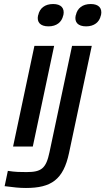

<svg xmlns="http://www.w3.org/2000/svg" viewBox="-20 -728 523 954"><path d="M151 -500 45 0H143L249 -500ZM3 197C50 203 75 206 109 206C234 206 295 165 323 32L436 -500H338L226 28C209 109 186 127 112 127C84 127 56 127 19 121ZM169 -651C162 -618 180 -597 221 -597C261 -597 287 -618 294 -651L295 -653C302 -687 284 -708 244 -708C203 -708 177 -687 170 -653ZM356 -651C349 -618 367 -597 408 -597C448 -597 474 -618 481 -651L482 -653C489 -687 471 -708 431 -708C390 -708 364 -687 357 -653Z"/></svg>

Font: LT Wave
Style: Italic
Weight: 400
Designer: Daniel Lyons
Version: Version 2.5 (Glyphs App)